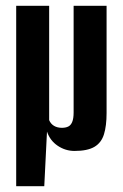

<svg xmlns="http://www.w3.org/2000/svg" viewBox="-20 -515 425 664"><path d="M36 129V-495H150V-99.6Q155.3 -86.8 166.6 -79.9Q178 -73 194.1 -73Q206.8 -73 215.7 -77.2Q224.6 -81.3 229.6 -93Q234.6 -104.8 234.6 -126.2V-495H348.6V-124Q348.6 -80 339.6 -50.7Q330.6 -21.4 306.6 -7.2Q282.6 7 237.7 7Q206.3 7 179.7 -10.8Q153.1 -28.6 142.5 -59.9L133.1 129Z"/></svg>

Font: Alumni Sans SC Thin
Style: Regular
Weight: 100
Designer: Robert E. Leuschke
Foundry: Robert E. Leuschke
Version: Version 1.018